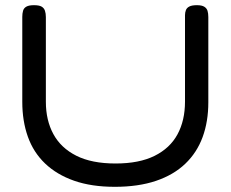

<svg xmlns="http://www.w3.org/2000/svg" viewBox="-20 -708 890 741"><path d="M423 13Q333 13 266 -10.5Q199 -34 154 -77Q109 -120 87.5 -180.5Q66 -241 66 -315V-643Q66 -656 69 -666.5Q72 -677 82 -682.5Q92 -688 111 -688Q131 -688 140.5 -682.5Q150 -677 153.5 -666.5Q157 -656 157 -642V-315Q157 -244 186 -190.5Q215 -137 274.5 -107Q334 -77 426 -77Q517 -77 576.5 -106.5Q636 -136 665 -189.5Q694 -243 694 -316V-649Q694 -660 697.5 -669Q701 -678 711 -683Q721 -688 740 -688Q759 -688 768.5 -682Q778 -676 781 -666Q784 -656 784 -642V-313Q784 -239 762 -179Q740 -119 695 -76Q650 -33 582 -10Q514 13 423 13Z"/></svg>

Font: Fredoka SemiExpanded
Style: Regular
Weight: 400
Width: 6
Designer: Ben Nathan
Foundry: Milena B. Brandão, Ben Nathan
Version: Version 2.001